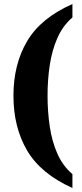

<svg xmlns="http://www.w3.org/2000/svg" viewBox="-20 -795 407 957"><path d="M341 142Q183 71 115 -45Q47 -161 47 -318Q47 -474 115 -589.5Q183 -705 341 -775V-708Q293 -667 266 -605.5Q239 -544 228 -470.5Q217 -397 217 -318Q217 -239 228 -164.5Q239 -90 266 -29Q293 32 341 73Z"/></svg>

Font: Noto Serif Armenian ExtraCondensed Black
Style: Regular
Weight: 900
Width: 2
Designer: Monotype Design Team
Foundry: Monotype Imaging Inc.
Version: Version 2.008; ttfautohint (v1.8.4.7-5d5b)